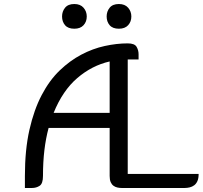

<svg xmlns="http://www.w3.org/2000/svg" viewBox="-20 -936 1009 956"><path d="M969 -70Q969 -48 963 -34.5Q957 -21 947 -13.5Q937 -6 924.5 -3Q912 0 899 0H586Q575 0 564 -2.5Q553 -5 544.5 -11.5Q536 -18 531 -29.5Q526 -41 526 -60V-299H222Q208 -247 201 -188Q194 -129 194 -60Q194 -22 177.5 -11Q161 0 139 0H104V-60Q104 -190 126.5 -289.5Q149 -389 187.5 -462.5Q226 -536 277 -585Q328 -634 385 -664Q442 -694 501.5 -707Q561 -720 616 -720Q650 -720 660 -703Q670 -686 670 -666V-640H616V-70ZM526 -630Q438 -610 365 -547.5Q292 -485 247 -374H526ZM289 -854Q289 -879 304 -897.5Q319 -916 350 -916Q380 -916 396 -897.5Q412 -879 412 -854Q412 -828 396 -810.5Q380 -793 350 -793Q319 -793 304 -810.5Q289 -828 289 -854ZM511 -854Q511 -879 526 -897.5Q541 -916 572 -916Q602 -916 618 -897.5Q634 -879 634 -854Q634 -828 618 -810.5Q602 -793 572 -793Q541 -793 526 -810.5Q511 -828 511 -854Z"/></svg>

Font: Warnes
Style: Regular
Weight: 400
Designer: Eduardo Rodriguez Tunni
Foundry: Eduardo Rodriguez Tunni
Version: Version 1.001